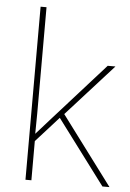

<svg xmlns="http://www.w3.org/2000/svg" viewBox="-54 -800 567 840"><g transform="rotate(5 229.5 -380.0)"><path d="M116 -385Q116 -337 116 -294Q116 -251 115 -204Q132 -223 144 -236.5Q156 -250 172 -268L405 -528H439L234 -301L459 0H428L216 -283L116 -172V0H90V-760H116Z"/></g></svg>

Font: Noto Sans Khmer UI Thin
Style: Regular
Weight: 100
Designer: Danh Hong and the Monotype Design Team
Foundry: Monotype Imaging Inc.
Version: Version 2.002; ttfautohint (v1.8.4.7-5d5b)